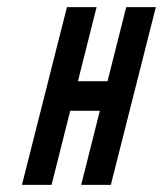

<svg xmlns="http://www.w3.org/2000/svg" viewBox="-20 -520 458 540"><path d="M291.7 0H208.3L260.8 -208.3H177.5L125 0H41.7L168.3 -500H251.7L199.2 -291.7H282.5L335 -500H418.3Z"/></svg>

Font: Yulong
Style: Italic
Weight: 400
Italic angle: -14.25°
Designer: GGBotNet
Foundry: f0n7.com
Version: 1.00